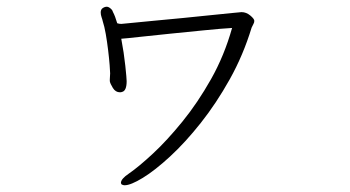

<svg xmlns="http://www.w3.org/2000/svg" viewBox="-20 -498 1040 570"><path d="M306 -262Q306 -267 306.5 -271.5Q307 -276 307 -280Q307 -286 305.5 -305Q304 -324 301 -349Q298 -374 294 -397Q290 -420 285 -435Q284 -440 281.5 -447Q279 -454 279 -461Q279 -470 285 -474Q291 -478 297 -478Q302 -478 308 -473Q314 -468 315 -463Q322 -450 328 -429Q331 -428 334 -427.5Q337 -427 340 -427Q344 -427 371 -430Q398 -433 438 -436.5Q478 -440 522.5 -444.5Q567 -449 606 -453Q645 -457 670.5 -459.5Q696 -462 697 -462Q711 -462 723 -452Q735 -442 735 -436Q735 -431 732 -426Q729 -421 727 -416Q702 -334 662 -262.5Q622 -191 576 -133Q530 -75 485 -33.5Q440 8 404 30Q368 52 350 52Q346 52 342 50Q342 50 341.5 50Q341 50 341 49Q339 47 339 45Q339 33 363 17Q392 -3 434 -42Q476 -81 521.5 -137Q567 -193 606.5 -263Q646 -333 669 -415Q635 -413 585.5 -408Q536 -403 485.5 -398Q435 -393 395 -388.5Q355 -384 340 -383Q348 -341 352 -303Q356 -265 356 -257Q356 -228 342 -225Q340 -224 336 -224Q323 -224 315 -237Q307 -250 306 -257Z"/></svg>

Font: Moon Stars Kai T HW Light
Style: Regular
Weight: 300
Designer: GuiWonder
Version: Version 1.101